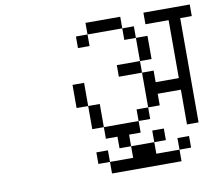

<svg xmlns="http://www.w3.org/2000/svg" viewBox="-86 -792 1172 1020"><g transform="rotate(-10 500.0 -282.0)"><path d="M875 62.5V0H812.5V62.5H687.5V0H562.5V62.5H437.5V125H812.5V62.5ZM750 0V-62.5H687.5V0ZM1000 -625V-687.5H750V-625H875V-312.5H750V-375H687.5V-187.5H625V-125H437.5V-62.5H500V0H562.5V-62.5H625V-125H687.5V-187.5H750V-250H875V-62.5H937.5V-625ZM437.5 62.5V0H375V62.5ZM437.5 -125Q437.5 -125 437.5 -250H375Q375 -250 375 -125ZM375 -250Q375 -250 375 -375H312.5Q312.5 -375 312.5 -250ZM687.5 -375V-437.5H562.5V-375ZM687.5 -437.5H750Q750 -437.5 750 -562.5H687.5Q687.5 -562.5 687.5 -437.5ZM687.5 -562.5V-625H625V-562.5ZM437.5 -625H375V-562.5H437.5ZM437.5 -625H625V-687.5H437.5Z"/></g></svg>

Font: Unifont
Style: Regular
Weight: 500
Version: Version 15.1.04